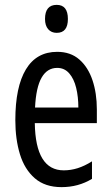

<svg xmlns="http://www.w3.org/2000/svg" viewBox="-20 -759 458 789"><path d="M215 -546Q270 -546 306 -514.5Q342 -483 360 -429.5Q378 -376 378 -309V-253H123Q126 -59 242 -59Q271 -59 299.5 -68Q328 -77 358 -96V-24Q302 10 233 10Q165 10 123 -26.5Q81 -63 62 -125Q43 -187 43 -265Q43 -402 86.5 -474Q130 -546 215 -546ZM215 -480Q174 -480 151 -440Q128 -400 124 -317H302Q302 -361 293 -398Q284 -435 264.5 -457.5Q245 -480 215 -480ZM213 -739Q259 -739 259 -681Q259 -624 213 -624Q191 -624 178 -639Q165 -654 165 -681Q165 -739 213 -739Z"/></svg>

Font: Noto Sans Lao UI ExtCond
Style: Regular
Weight: 400
Width: 2
Designer: Monotype Design Team
Foundry: Monotype Imaging Inc.
Version: Version 2.000; ttfautohint (v1.8.4.7-5d5b)